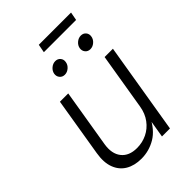

<svg xmlns="http://www.w3.org/2000/svg" viewBox="-246 -961 1077 1077"><g transform="rotate(-45 292.0 -422.5)"><path d="M224.1 7.3Q169.4 7.3 130.6 -15.6Q91.8 -38.6 75 -83.3Q58.1 -127.9 68.8 -192.4L126.5 -542.5H192.4L135.3 -197.3Q124.5 -130.4 155.3 -91.6Q186 -52.7 249 -52.7Q292 -52.7 329.1 -70.8Q366.2 -88.9 391.8 -123.3Q417.5 -157.7 425.3 -205.6L481 -542.5H546.9L457 0H393.6L414.6 -127H425.3Q390.6 -55.2 337.9 -23.9Q285.2 7.3 224.1 7.3ZM456.1 -629.9Q437 -629.9 425.8 -643.6Q414.6 -657.2 417.5 -676.3Q420.9 -695.3 436.8 -708.7Q452.6 -722.2 471.7 -722.2Q490.7 -722.2 502 -708.7Q513.2 -695.3 509.8 -676.3Q506.8 -657.2 491 -643.6Q475.1 -629.9 456.1 -629.9ZM253.4 -629.9Q234.4 -629.9 223.1 -643.6Q211.9 -657.2 214.8 -676.3Q218.3 -695.3 234.1 -708.7Q250 -722.2 269 -722.2Q288.1 -722.2 299.3 -708.7Q310.5 -695.3 307.1 -676.3Q304.2 -657.2 288.3 -643.6Q272.5 -629.9 253.4 -629.9ZM524.4 -852.1 515.1 -802.7H259.3L268.6 -852.1Z"/></g></svg>

Font: Inter 16pt Light
Style: Italic
Weight: 300
Italic angle: -9.3988°
Version: Version 4.001;git-66647c0bb